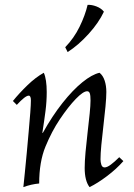

<svg xmlns="http://www.w3.org/2000/svg" viewBox="-20 -754 549 789"><path d="M76 15Q78 -6 82 -43.5Q86 -81 90 -126Q94 -171 98 -214.5Q102 -258 104.5 -292Q107 -326 107 -341Q107 -361 98 -361Q84 -361 49 -323L33 -339Q59 -371 92.5 -403.5Q126 -436 160 -455Q166 -442 169 -421.5Q172 -401 172 -376Q172 -337 167 -298Q162 -259 154 -208H156Q195 -278 237 -331Q279 -384 318.5 -416Q358 -448 389 -455Q403 -444 410 -423Q417 -402 417 -376Q417 -354 413.5 -316.5Q410 -279 405 -237.5Q400 -196 396.5 -159Q393 -122 393 -99Q393 -88 396.5 -77Q400 -66 410 -66Q420 -66 435.5 -77.5Q451 -89 470 -108L487 -92Q459 -60 420 -30.5Q381 -1 348 15Q328 -11 328 -64Q328 -90 331.5 -129Q335 -168 340 -210Q345 -252 348.5 -287Q352 -322 352 -341Q352 -362 349 -370.5Q346 -379 338 -379Q322 -379 291.5 -347.5Q261 -316 226 -264Q193 -215 167 -152Q141 -89 141 0Q108 3 76 15ZM340 -734Q357 -735 376.5 -727.5Q396 -720 407 -706Q386 -661 344.5 -615Q303 -569 258 -540L248 -560Q284 -597 307 -644Q330 -691 340 -734Z"/></svg>

Font: Bona Nova SC
Style: Italic
Weight: 400
Italic angle: -4°
Designer: Mateusz Machalski
Foundry: Capitalics
Version: Version 4.001; ttfautohint (v1.8.4.7-5d5b)